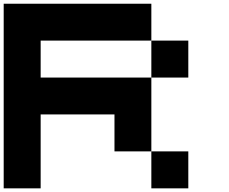

<svg xmlns="http://www.w3.org/2000/svg" viewBox="-20 -820 1240 1040"><path d="M799.8 -600.1H1000V-399.9H799.8ZM1000 200.2H799.8V0H1000ZM600.1 -200.2H200.2V200.2H0V-799.8H799.8V-600.1H200.2V-399.9H799.8V0H600.1Z"/></svg>

Font: QuinqueFive
Style: Regular
Weight: 400
Monospace: yes
Designer: GGBotNet
Foundry: GGBotNet
Version: 1.1